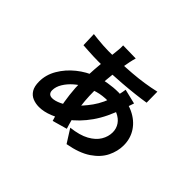

<svg xmlns="http://www.w3.org/2000/svg" viewBox="-141 -952 1282 1282"><g transform="rotate(45 500.0 -311.5)"><path d="M510.8 -675.9Q507.4 -664.8 504.7 -653.4Q501.9 -641.9 499.1 -628.5Q491.8 -592.5 484.4 -541.9Q477 -491.2 472.4 -435.9Q467.8 -380.5 467.8 -329.6Q467.8 -229.6 482.5 -155Q497.2 -80.3 517.3 -18.5L413.4 11Q400.7 -26.8 389.3 -78.6Q377.9 -130.4 370.6 -190.7Q363.3 -251 363.3 -312.1Q363.3 -375 367.5 -431.9Q371.8 -488.7 377.9 -538.3Q384 -588 387.5 -626.6Q389.3 -637.9 389.8 -652.9Q390.3 -668 389.5 -678.2ZM347.3 -581.9Q456.2 -581.9 564 -590.3Q671.7 -598.6 769.7 -621.3L770.9 -518.5Q728.8 -511.5 675 -505.4Q621.2 -499.3 563.1 -494.8Q505 -490.3 449.5 -487.7Q393.9 -485.1 347.3 -485.1Q326.3 -485.1 299.1 -486.1Q271.8 -487.1 246.2 -488.9Q220.5 -490.8 201.4 -491.8L198 -593.5Q212.3 -591.5 239.8 -588.6Q267.4 -585.7 297.2 -583.8Q327 -581.9 347.3 -581.9ZM715.2 -455.5Q712.6 -447.9 707.4 -432.7Q702.1 -417.5 696.8 -402.5Q691.5 -387.6 688.7 -378.7Q652 -267 597.4 -189.5Q542.8 -112.1 474.8 -62.9Q432.3 -31.7 380.4 -10.7Q328.6 10.4 282.9 10.4Q250.6 10.4 223.2 -0.9Q195.8 -12.2 179.5 -38.7Q163.1 -65.2 163.1 -111.1Q163.1 -175 197.2 -232.9Q231.2 -290.8 286.6 -335.5Q342 -380.1 405.8 -402.9Q447.1 -418.3 494.6 -426.5Q542.2 -434.7 588.7 -434.7Q673.2 -434.7 735 -405.6Q796.8 -376.4 830.7 -325.3Q864.6 -274.3 864.6 -208.8Q864.6 -153 838.2 -99.1Q811.8 -45.2 751.2 -4.1Q690.5 36.9 588.6 55.1L528.5 -40Q609 -49.1 657.7 -76Q706.4 -102.9 728.8 -140.5Q751.2 -178 751.2 -218.6Q751.2 -254.1 731.9 -282.6Q712.7 -311 675.4 -327.8Q638.2 -344.6 582.3 -344.6Q526.7 -344.6 483.1 -332Q439.5 -319.4 410.2 -306Q372.7 -288.9 339.6 -260.1Q306.6 -231.4 286.3 -197.8Q266 -164.3 266 -131.4Q266 -113.7 275.5 -103.6Q285.1 -93.5 303.8 -93.5Q329.9 -93.5 366.4 -110.7Q402.9 -127.9 438.2 -159.4Q484.5 -199.5 526.7 -258.3Q568.9 -317.1 593.9 -401.4Q597.2 -410.1 600.5 -425.6Q603.9 -441.2 606.9 -456.7Q610 -472.2 610.8 -480.7Z"/></g></svg>

Font: Noto Sans KR Thin
Style: Regular
Weight: 100
Designer: Ryoko NISHIZUKA 西塚涼子 (kana, bopomofo & ideographs); Paul D. Hunt (Latin, Greek & Cyrillic); Sandoll Communications 산돌커뮤니
Foundry: Adobe
Version: Version 2.004-H2;hotconv 1.0.118;makeotfexe 2.5.65603